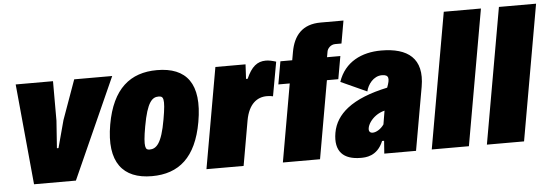

<svg xmlns="http://www.w3.org/2000/svg" viewBox="-51 -938 3179 1106"><g transform="rotate(-5 1539.0 -385.5)"><path d="M106 0H348.1L608.9 -582H389.2L307.1 -353.5L264.6 -195.3H255.4L266.6 -353.5V-582H50.8Z M787.1 12.7C943.8 12.7 1044.4 -73.2 1080.1 -274.4C1119.1 -495.1 1038.1 -593.3 868.2 -593.3C714.4 -593.3 609.4 -509.8 573.2 -304.7C535.2 -87.9 620.1 12.7 787.1 12.7ZM786.1 -141.1C763.2 -141.1 751 -153.8 772.9 -275.9C797.9 -417.5 828.6 -440.9 864.3 -440.9C891.1 -440.9 903.8 -432.1 881.3 -306.2C857.4 -168.5 825.7 -141.1 786.1 -141.1Z M1103 0H1317.9L1363.3 -258.8C1380.4 -354 1430.2 -388.7 1485.8 -388.7C1492.7 -388.7 1507.3 -388.2 1521.5 -384.8L1557.1 -582C1535.2 -588.9 1515.6 -593.3 1498 -593.3C1448.2 -593.3 1414.6 -565.9 1384.8 -498H1375.5L1379.9 -582H1205.6Z M1544.9 0H1759.8L1838.9 -450.2H1904.8L1928.2 -582H1851.1L1856.9 -614.3C1859.4 -630.4 1877 -653.3 1905.3 -653.3H1940.9L1963.9 -784.2H1831.5C1725.6 -784.2 1674.8 -723.1 1658.2 -628.9L1649.9 -582H1581.5L1558.1 -450.2H1624Z M2164.6 -593.3C2052.7 -593.3 1953.1 -546.9 1915 -433.6L2065.4 -365.2C2073.7 -403.8 2107.4 -451.2 2157.2 -451.2C2199.7 -451.2 2199.7 -426.8 2181.2 -377.9L2180.7 -377C2082 -356 2002.9 -325.2 1947.3 -281.7C1900.9 -245.1 1871.1 -200.2 1861.3 -144C1842.8 -36.6 1895 12.7 1994.6 12.7C2020 12.7 2089.8 13.2 2125 -73.7H2136.7L2131.3 0H2314.9L2379.4 -365.2C2407.7 -527.8 2318.4 -593.3 2164.6 -593.3ZM2075.7 -126C2061 -126 2051.3 -134.8 2054.7 -154.3C2058.1 -175.3 2075.2 -202.6 2103.5 -223.1C2117.7 -233.4 2134.8 -241.7 2154.3 -246.6L2141.1 -168C2122.1 -140.6 2094.7 -126 2075.7 -126Z M2405.8 0H2620.6L2758.8 -784.2H2543.9Z M2724.6 0H2939.5L3077.6 -784.2H2862.8Z"/></g></svg>

Font: Decalotype Black Italic
Style: Regular
Weight: 900
Italic angle: -10°
Designer: Alfredo Marco Pradil
Foundry: Alfredo Marco Pradil
Version: Version 1.0